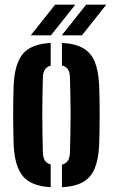

<svg xmlns="http://www.w3.org/2000/svg" viewBox="-20 -792 482 821"><path d="M38.5 -170.5Q37.7 -194.6 37 -228.2Q36.2 -261.8 36.2 -298.8Q36.2 -335.8 36.8 -370.3Q37.4 -404.8 38.5 -430.2Q43.2 -520 77.8 -561.8Q112.4 -603.6 196.8 -608.5V-511.4Q179.7 -506.8 171.8 -494.3Q163.9 -481.8 163.3 -460.8Q162.2 -420.7 161.6 -380.5Q160.9 -340.3 160.9 -300.1Q160.9 -259.9 161.6 -219.7Q162.2 -179.5 163.3 -139.8Q163.9 -118.6 171.9 -105.9Q179.9 -93.3 196.8 -88.6V8.5Q113.2 3.6 78.2 -38.2Q43.2 -80 38.5 -170.5ZM244.9 8.5V-87.8Q262.5 -92.6 270.5 -105.4Q278.5 -118.2 279.1 -139.8Q280.2 -180 281 -220Q281.9 -260.1 281.9 -300.4Q281.9 -340.7 281 -380.7Q280.2 -420.7 279.1 -460.8Q278.5 -482.6 270.6 -495.1Q262.7 -507.6 244.9 -512.2V-608.5Q302 -605.5 335.6 -585.9Q369.3 -566.4 385.1 -528.1Q400.9 -489.8 403.9 -430.2Q405 -406 405.6 -372.3Q406.2 -338.5 406.2 -301.5Q406.2 -264.6 405.6 -230.4Q405 -196.2 403.9 -170.5Q400.9 -110.6 385.1 -72Q369.3 -33.5 335.6 -14Q302 5.5 244.9 8.5ZM111.5 -640.9 215.7 -772.1H302L197.9 -640.9ZM244.1 -640.9 348.3 -772.1H434.5L330.4 -640.9Z"/></svg>

Font: Big Shoulders Stencil Display SC Thin
Style: Regular
Weight: 100
Designer: Patric King
Foundry: XO Type Co
Version: Version 2.001